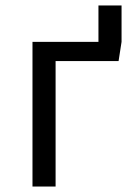

<svg xmlns="http://www.w3.org/2000/svg" viewBox="-20 -678 468 698"><path d="M337.9 -658.2H421.9V-525.9L411.1 -456.1H182.1V0H98.1V-525.9H337.9Z"/></svg>

Font: Fira Sans Book
Style: Regular
Weight: 350
Designer: Carrois Corporate & Edenspiekermann AG
Foundry: Carrois Corporate GbR & Edenspiekermann AG
Version: Version 4.203;PS 004.203;hotconv 1.0.88;makeotf.lib2.5.64775